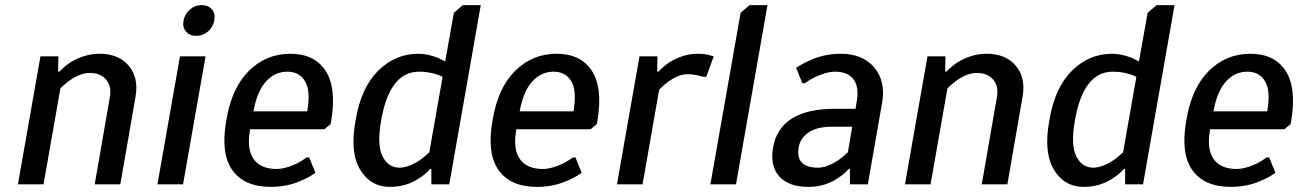

<svg xmlns="http://www.w3.org/2000/svg" viewBox="-20 -720 5090 750"><path d="M50 0 138 -500H208L207 -440H212Q226 -456 253 -475Q309 -510 369 -510Q444 -510 483.5 -462.5Q523 -415 509 -340L450 0H350L409 -340Q417 -382 395 -408.5Q373 -435 331 -435Q293 -435 251 -405Q231 -390 216 -375L150 0Z M792.5 -597Q773 -580 747 -580Q721 -580 706.5 -597Q692 -614 697 -640Q702 -666 722 -683Q742 -700 768 -700Q794 -700 808 -683Q822 -666 817 -640Q812 -614 792.5 -597ZM595 0 683 -500H783L695 0Z M1038 10Q934 10 887.5 -55.5Q841 -121 864 -250Q885 -377 952.5 -443.5Q1020 -510 1114 -510Q1208 -510 1251.5 -444Q1295 -378 1274 -250L1271 -235L1247 -215H957Q943 -138 970.5 -99Q998 -60 1060 -60Q1095 -60 1141 -82Q1163 -94 1178 -105H1188L1212 -45Q1192 -30 1162 -17Q1106 10 1038 10ZM970 -285H1180Q1194 -364 1172 -402Q1150 -440 1102 -440Q1054 -440 1019 -401.5Q984 -363 970 -285Z M1503 10Q1427 10 1386.5 -58Q1346 -126 1369 -250Q1390 -377 1457 -443.5Q1524 -510 1614 -510Q1648 -510 1689 -495L1719 -480L1753 -670L1788 -700H1858L1735 0H1665V-60H1660Q1643 -40 1619 -25Q1569 10 1503 10ZM1541 -65Q1575 -65 1621 -95Q1639 -108 1657 -125L1709 -420Q1702 -424 1684 -430Q1652 -440 1617 -440Q1502 -440 1469 -250Q1452 -155 1474 -110Q1496 -65 1541 -65Z M2078 10Q1974 10 1927.5 -55.5Q1881 -121 1904 -250Q1925 -377 1992.5 -443.5Q2060 -510 2154 -510Q2248 -510 2291.5 -444Q2335 -378 2314 -250L2311 -235L2287 -215H1997Q1983 -138 2010.5 -99Q2038 -60 2100 -60Q2135 -60 2181 -82Q2203 -94 2218 -105H2228L2252 -45Q2232 -30 2202 -17Q2146 10 2078 10ZM2010 -285H2220Q2234 -364 2212 -402Q2190 -440 2142 -440Q2094 -440 2059 -401.5Q2024 -363 2010 -285Z M2390 0 2478 -500H2548L2547 -440H2552Q2565 -455 2592 -475Q2648 -510 2704 -510Q2729 -510 2749 -505L2768 -500L2739 -420H2729Q2722 -421 2708 -425Q2688 -430 2665 -430Q2631 -430 2589 -400Q2573 -388 2555 -370L2490 0Z M2755 0 2873 -670 2908 -700H2978L2855 0Z M3138 10Q3060 10 3023.5 -31.5Q2987 -73 3000 -145Q3027 -295 3242 -295H3322L3326 -320Q3337 -379 3314.5 -409.5Q3292 -440 3242 -440Q3208 -440 3160 -417Q3138 -405 3124 -395H3114L3090 -455Q3114 -471 3139 -482Q3197 -510 3264 -510Q3350 -510 3395 -456.5Q3440 -403 3426 -320L3370 0H3300V-60H3295Q3278 -40 3254 -25Q3204 10 3138 10ZM3176 -65Q3210 -65 3256 -95Q3274 -108 3292 -125L3309 -225H3229Q3172 -225 3139 -203Q3106 -181 3100 -145Q3086 -65 3176 -65Z M3515 0 3603 -500H3673L3672 -440H3677Q3691 -456 3718 -475Q3774 -510 3834 -510Q3909 -510 3948.5 -462.5Q3988 -415 3974 -340L3915 0H3815L3874 -340Q3882 -382 3860 -408.5Q3838 -435 3796 -435Q3758 -435 3716 -405Q3696 -390 3681 -375L3615 0Z M4213 10Q4137 10 4096.5 -58Q4056 -126 4079 -250Q4100 -377 4167 -443.5Q4234 -510 4324 -510Q4358 -510 4399 -495L4429 -480L4463 -670L4498 -700H4568L4445 0H4375V-60H4370Q4353 -40 4329 -25Q4279 10 4213 10ZM4251 -65Q4285 -65 4331 -95Q4349 -108 4367 -125L4419 -420Q4412 -424 4394 -430Q4362 -440 4327 -440Q4212 -440 4179 -250Q4162 -155 4184 -110Q4206 -65 4251 -65Z M4788 10Q4684 10 4637.5 -55.5Q4591 -121 4614 -250Q4635 -377 4702.5 -443.5Q4770 -510 4864 -510Q4958 -510 5001.5 -444Q5045 -378 5024 -250L5021 -235L4997 -215H4707Q4693 -138 4720.5 -99Q4748 -60 4810 -60Q4845 -60 4891 -82Q4913 -94 4928 -105H4938L4962 -45Q4942 -30 4912 -17Q4856 10 4788 10ZM4720 -285H4930Q4944 -364 4922 -402Q4900 -440 4852 -440Q4804 -440 4769 -401.5Q4734 -363 4720 -285Z"/></svg>

Font: Scada
Style: Italic
Weight: 400
Italic angle: -10°
Designer: Jovanny Lemonad
Foundry: Jovanny Lemonad
Version: Version 4.100;PS 004.100;hotconv 1.0.88;makeotf.lib2.5.64775